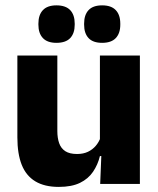

<svg xmlns="http://www.w3.org/2000/svg" viewBox="-20 -704 606 735"><path d="M199.5 -491.5V-202.5Q199.5 -175.5 206.5 -155.8Q213.5 -136 230 -125.2Q246.5 -114.5 275 -114.5Q299 -114.5 316.8 -123Q334.5 -131.5 346.8 -146Q359 -160.5 365 -178L388.5 -106.5H362.5Q354.5 -73.5 336.2 -46.5Q318 -19.5 286.2 -4Q254.5 11.5 205 11.5Q150.5 11.5 115.2 -9.8Q80 -31 63.2 -73Q46.5 -115 46.5 -178V-491.5ZM515.5 -491.5V0H363.5L368.5 -123L362.5 -137V-491.5ZM196 -540Q161.5 -540 144.2 -558.2Q127 -576.5 127 -609.5V-613.5Q127 -647 144.2 -665.2Q161.5 -683.5 196 -683.5Q231.5 -683.5 248.8 -665.2Q266 -647 266 -613.5V-609.5Q266 -576.5 248.8 -558.2Q231.5 -540 196 -540ZM371 -540Q336 -540 319 -558.2Q302 -576.5 302 -609.5V-613.5Q302 -647 319 -665.2Q336 -683.5 371 -683.5Q406 -683.5 423.2 -665.2Q440.5 -647 440.5 -613.5V-609.5Q440.5 -576.5 423.2 -558.2Q406 -540 371 -540Z"/></svg>

Font: Anek Tamil
Style: Bold
Weight: 700
Designer: Aadarsh Rajan (Tamil), Yesha Goshar (Latin)
Foundry: Ek Type
Version: Version 1.003